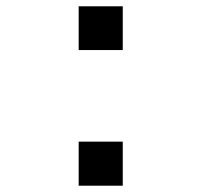

<svg xmlns="http://www.w3.org/2000/svg" viewBox="-20 -580 640 610"><path d="M230 -560H370V-421H230ZM230 -130H370V10H230Z"/></svg>

Font: Tiny Medium
Style: Regular
Weight: 500
Monospace: yes
Designer: Philipp Nurullin, Konstantin Bulenkov
Foundry: JetBrains
Version: Version 2.251; ttfautohint (v1.8.4.7-5d5b)